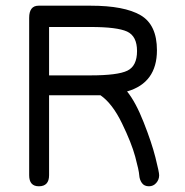

<svg xmlns="http://www.w3.org/2000/svg" viewBox="-20 -651 652 678"><path d="M428.7 -328.1Q459 -291 487.3 -219.2Q515.6 -147.5 528.8 -95.2Q542 -43 542 -32.2Q542 -16.6 531.7 -4.9Q521.5 6.8 505.9 6.8Q489.3 6.8 481 -4.9Q472.7 -16.6 471.7 -32.2Q470.7 -48.8 457.5 -97.7Q444.3 -146.5 410.6 -215.8Q377 -285.2 335 -314.5H153.3V-32.2Q153.3 6.8 117.2 6.8Q83 6.8 83 -32.2V-587.9Q83 -630.9 116.2 -630.9H299.8Q418.9 -630.9 476.6 -597.2Q534.2 -563.5 534.2 -473.6Q534.2 -358.4 428.7 -328.1ZM153.3 -555.7V-384.8H299.8Q395.5 -384.8 429.7 -401.4Q463.9 -418 463.9 -470.7Q463.9 -523.4 428.7 -539.6Q393.6 -555.7 299.8 -555.7Z"/></svg>

Font: Jura
Style: DemiBold
Weight: 600
Version: Version 2.4